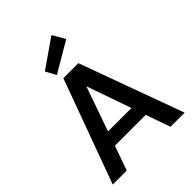

<svg xmlns="http://www.w3.org/2000/svg" viewBox="-261 -1083 1220 1220"><g transform="rotate(-45 349.0 -473.5)"><path d="M26 0 282 -700H417L672 0H545L349 -560L152 0ZM140 -165 173 -260H517L549 -165ZM267 -743 229 -813 422 -947 471 -863Z"/></g></svg>

Font: DM Sans 10pt SemiBold
Style: Regular
Weight: 600
Version: Version 4.004;gftools[0.9.30]